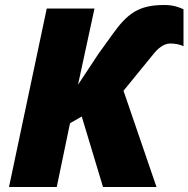

<svg xmlns="http://www.w3.org/2000/svg" viewBox="-20 -748 754 768"><path d="M16 0H207L260 -255L307 -282L392 0H606L474 -385L594 -532C609 -551 633 -574 661 -574C683 -574 703 -569 714 -563V-711C694 -720 673 -728 637 -728C534 -728 489 -694 428 -608L374 -533L292 -409L358 -714H167Z"/></svg>

Font: Noto Sans Black
Style: Italic
Weight: 900
Italic angle: -12°
Designer: Monotype Design Team
Foundry: Monotype Imaging Inc.
Version: Version 2.013